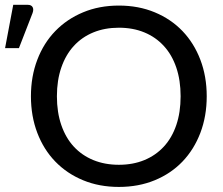

<svg xmlns="http://www.w3.org/2000/svg" viewBox="-80 -748 900 776"><path d="M0 0ZM755.5 -359Q755.5 -278.5 729.8 -211Q704 -143.5 657.5 -95Q611 -46.5 545.5 -19.5Q480 7.5 400.5 7.5Q321 7.5 255.8 -19.5Q190.5 -46.5 143.5 -95Q96.5 -143.5 70.8 -211Q45 -278.5 45 -359Q45 -439 70.8 -506.5Q96.5 -574 143.5 -622.5Q190.5 -671 255.8 -698.2Q321 -725.5 400.5 -725.5Q480 -725.5 545.5 -698.2Q611 -671 657.5 -622.5Q704 -574 729.8 -506.5Q755.5 -439 755.5 -359ZM650 -359Q650 -423.5 632.5 -475Q615 -526.5 582.2 -562.2Q549.5 -598 503.5 -617Q457.5 -636 400.5 -636Q343.5 -636 297.2 -617Q251 -598 218.2 -562.2Q185.5 -526.5 167.8 -475Q150 -423.5 150 -359Q150 -294 167.8 -242.5Q185.5 -191 218.2 -155.5Q251 -120 297.2 -101Q343.5 -82 400.5 -82Q457.5 -82 503.5 -101Q549.5 -120 582.2 -155.5Q615 -191 632.5 -242.5Q650 -294 650 -359ZM-59.5 -553.5 -26.5 -728.5H32.5Q46.5 -728.5 51.8 -719.2Q57 -710 51.5 -695L-3.5 -553.5Z"/></svg>

Font: Lato Medium
Style: Regular
Weight: 500
Designer: Lukasz Dziedzic
Foundry: tyPoland Lukasz Dziedzic
Version: Version 2.006; 2014-01-15